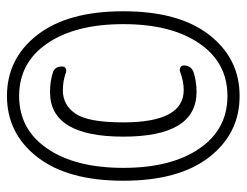

<svg xmlns="http://www.w3.org/2000/svg" viewBox="-97 -635 694 540"><g transform="rotate(-90 250.0 -365.0)"><path d="M261.7 -159.2Q135.7 -159.2 135.7 -365.2Q135.7 -571.3 260.7 -571.3Q291 -571.3 315.4 -563.5Q333 -558.6 333 -537.1Q333 -530.3 327.6 -527.3Q322.3 -524.4 316.4 -526.4Q293 -535.2 265.6 -535.2Q224.6 -535.2 200.2 -499.5Q175.8 -463.9 175.8 -365.2Q175.8 -195.3 266.6 -195.3Q291 -195.3 317.4 -205.1Q323.2 -208 329.6 -205.1Q335.9 -202.1 335.9 -195.3Q335.9 -175.8 318.4 -168Q291 -159.2 261.7 -159.2ZM397.9 -579.1Q343.8 -658.2 250 -658.2Q156.2 -658.2 102.1 -579.1Q47.9 -500 47.9 -365.2Q47.9 -230.5 102.1 -151.4Q156.2 -72.3 250 -72.3Q343.8 -72.3 397.9 -151.4Q452.1 -230.5 452.1 -365.2Q452.1 -500 397.9 -579.1ZM421.9 -123.5Q355.5 -38.1 250 -38.1Q144.5 -38.1 78.1 -123.5Q11.7 -209 11.7 -365.2Q11.7 -521.5 78.1 -606.9Q144.5 -692.4 250 -692.4Q355.5 -692.4 421.9 -606.9Q488.3 -521.5 488.3 -365.2Q488.3 -209 421.9 -123.5Z"/></g></svg>

Font: Rounded-L Mgen+ 1mn light
Style: Regular
Weight: 200
Designer: [Source Han Sans]
Ryoko NISHIZUKA  (kana & ideographs); Paul D. Hunt (Latin, Greek & Cyrillic); Wenlong ZHANG  (bopomofo
Version: Version 1.059.20150602